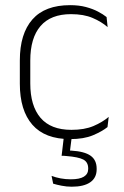

<svg xmlns="http://www.w3.org/2000/svg" viewBox="-20 -516 469 726"><path d="M245 10Q150 10 102.5 -44.2Q55 -98.5 55 -199.5V-287.5Q55 -388.5 102.5 -442.5Q150 -496.5 245 -496.5Q278.5 -496.5 304.8 -489.5Q331 -482.5 350.5 -472.2Q370 -462 383 -451.5L387 -413.5Q363.5 -434 330 -448.2Q296.5 -462.5 248.5 -462.5Q172 -462.5 133.2 -417.5Q94.5 -372.5 94.5 -287V-200.5Q94.5 -116 133.2 -70.5Q172 -25 250 -25Q299.5 -25 333.5 -39.5Q367.5 -54 391 -74L386.5 -35.5Q366 -19 331.5 -4.5Q297 10 245 10ZM252 -3.5 243 67 224 52.5Q228.5 52.5 236 52.8Q243.5 53 249.5 53.5Q299.5 56.5 322.5 72.8Q345.5 89 345.5 122V124Q345.5 156.5 321.2 173.2Q297 190 251.5 190Q231.5 190 212.8 186.2Q194 182.5 181 178.5L175 149Q190.5 155 209 158.5Q227.5 162 248 162Q281 162 297.2 152Q313.5 142 313.5 122.5V121Q313.5 97 294.8 87.2Q276 77.5 231 74Q226.5 73.5 222 73.2Q217.5 73 213 73L222 -3.5Z"/></svg>

Font: Anek Tamil Medium ExtraLight
Style: Regular
Weight: 250
Version: Version 1.003